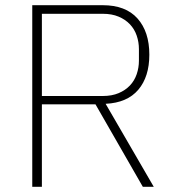

<svg xmlns="http://www.w3.org/2000/svg" viewBox="-20 -718 672 738"><path d="M141 0H104V-698H375Q463 -698 508.5 -647Q554 -596 554 -508Q554 -423 511.5 -373Q469 -323 386 -319L571 0H529L347 -317H141ZM375 -349Q410 -349 436 -360Q462 -371 479.5 -389.5Q497 -408 505.5 -433Q514 -458 514 -485V-529Q514 -556 505.5 -581Q497 -606 479.5 -624.5Q462 -643 436 -654Q410 -665 375 -665H141V-349Z"/></svg>

Font: IBM Plex Sans KR ExtLt
Style: Regular
Weight: 200
Designer: Mike Abbink; Paul van der Laan; Pieter van Rosmalen; Wujin Sim; Chorong Kim; Dohee Lee;
Foundry: Sandoll Inc.
Version: Version 1.002